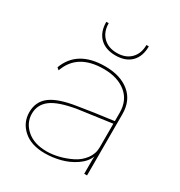

<svg xmlns="http://www.w3.org/2000/svg" viewBox="-169 -818 884 945"><g transform="rotate(30 273.5 -346.0)"><path d="M267.1 -509.8Q353.5 -509.8 405.3 -467.5Q457 -425.3 457 -348.1V-76.2V0H440.9V-82L441.9 -99.1Q428.2 -64 390.6 -38.3Q353 -12.7 309.3 -1.5Q265.6 9.8 221.2 9.8Q143.6 9.8 99.4 -29.8Q55.2 -69.3 55.2 -127.9Q55.2 -187.5 98.9 -221.4Q142.6 -255.4 243.2 -271Q324.2 -284.7 441.9 -299.8V-348.1Q441.9 -417.5 394 -456.3Q346.2 -495.1 267.1 -495.1Q118.2 -495.1 77.1 -377.9L64.9 -388.2Q109.9 -509.8 267.1 -509.8ZM69.8 -127.9Q69.8 -76.2 111.3 -39.6Q152.8 -2.9 226.1 -2.9Q257.3 -2.9 293 -11.7Q328.6 -20.5 362.8 -37.4Q397 -54.2 419.4 -84Q441.9 -113.8 441.9 -150.9V-285.2L252 -258.8Q152.8 -242.2 111.3 -210.7Q69.8 -179.2 69.8 -127.9ZM161.1 -702.1H174.8Q174.8 -653.3 203.9 -624.3Q232.9 -595.2 282.2 -595.2Q331.5 -595.2 360.4 -624.3Q389.2 -653.3 389.2 -702.1H402.8Q402.8 -645 371.1 -613Q339.4 -581.1 282.2 -581.1Q225.1 -581.1 193.1 -613Q161.1 -645 161.1 -702.1Z"/></g></svg>

Font: Human Sans Thin
Style: Regular
Weight: 100
Designer: Tim Radville
Foundry: Continuum
Version: Version 1.000;FEAKit 1.0